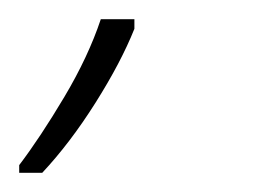

<svg xmlns="http://www.w3.org/2000/svg" viewBox="-93 -734 289 200"><path d="M-73 -554V-562Q-51 -591 -26 -633Q-1 -675 12 -714H47V-704Q33 -669 6.5 -627Q-20 -585 -49 -554Z"/></svg>

Font: Noto Sans Disp ExtLt
Style: Italic
Weight: 200
Italic angle: -12°
Designer: Monotype Design Team
Foundry: Monotype Imaging Inc.
Version: Version 2.000;GOOG;noto-source:20170915:90ef993387c0